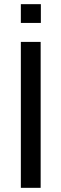

<svg xmlns="http://www.w3.org/2000/svg" viewBox="-20 -901 295 921"><path d="M80 0V-700H175V0ZM80 -791V-881H176V-791Z"/></svg>

Font: Cabin VF Beta
Style: Regular
Weight: 400
Designer: Pablo Impallari
Foundry: Pablo Impallari. http://www.impallari.com Igino Marini. http://www.ikern.com
Version: Version 2.200